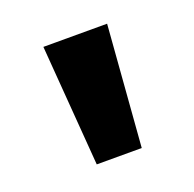

<svg xmlns="http://www.w3.org/2000/svg" viewBox="-62 -777 389 385"><g transform="rotate(-20 133.0 -585.0)"><path d="M201 -714 181 -456H85L65 -714Z"/></g></svg>

Font: Noto Sans Vithkuqi
Style: Bold
Weight: 700
Version: Version 1.001; ttfautohint (v1.8.4.7-5d5b)